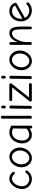

<svg xmlns="http://www.w3.org/2000/svg" viewBox="1740 -2460 735 4254"><g transform="rotate(-90 2107.0 -333.5)"><path d="M264.2 5.9Q205.6 5.9 155.5 -22.5Q105.5 -50.8 75.7 -100.8Q45.9 -150.9 45.9 -210.9Q45.9 -278.8 77.1 -344.5Q108.4 -410.2 160.4 -451.7Q212.4 -493.2 269 -493.2Q321.3 -493.2 354.5 -476.1Q387.7 -459 418.9 -422.9Q426.8 -415 426.8 -401.9Q426.8 -389.2 418.2 -380.1Q409.7 -371.1 397 -371.1Q383.3 -371.1 374 -381.8Q352.1 -408.2 328.9 -421.6Q305.7 -435.1 271 -435.1Q231 -435.1 192.6 -403.1Q154.3 -371.1 130.6 -319.3Q106.9 -267.6 106.9 -212.9Q106.9 -175.3 121.3 -143.8Q135.7 -112.3 158.9 -92.8Q182.1 -73.2 209.5 -62.5Q236.8 -51.8 264.2 -51.8Q349.6 -51.8 397.9 -121.1Q410.6 -139.2 425.8 -139.2Q438.5 -139.2 447.8 -130.1Q457 -121.1 457 -108.9Q457 -99.6 446.8 -85.9Q421.4 -48.3 372.3 -21.2Q323.2 5.9 264.2 5.9Z M731 5.9Q674.3 5.9 627.7 -24.7Q581.1 -55.2 554.4 -107.9Q527.8 -160.6 527.8 -224.1Q527.8 -291.5 557.6 -353Q587.4 -414.6 642.1 -453.9Q696.8 -493.2 761.7 -493.2Q846.7 -493.2 905.3 -426.8Q963.9 -360.4 963.9 -264.2Q963.9 -191.9 932.1 -129.6Q900.4 -67.4 846.7 -30.8Q793 5.9 731 5.9ZM734.9 -50.8Q777.3 -50.8 815.7 -79.3Q854 -107.9 877 -156.2Q899.9 -204.6 899.9 -258.8Q899.9 -330.6 858.4 -383.3Q816.9 -436 756.8 -436Q690.4 -436 641.6 -372.3Q592.8 -308.6 592.8 -226.1Q592.8 -148.4 634.8 -99.6Q676.8 -50.8 734.9 -50.8Z M1418 14.2Q1402.8 14.2 1394.8 4.6Q1386.7 -4.9 1386.7 -19V-46.9Q1358.9 -23.4 1321.5 -8.8Q1284.2 5.9 1245.6 5.9Q1163.6 5.9 1110.1 -54.2Q1056.6 -114.3 1056.6 -210Q1056.6 -249.5 1066.7 -289.6Q1076.7 -329.6 1096.9 -366.2Q1117.2 -402.8 1145.3 -431.2Q1173.3 -459.5 1212.6 -476.3Q1252 -493.2 1296.9 -493.2Q1312 -493.2 1327.1 -491.5Q1342.3 -489.7 1356.4 -486.3Q1370.6 -482.9 1381.8 -479.7Q1393.1 -476.6 1405.3 -471.4Q1417.5 -466.3 1423.6 -463.6Q1429.7 -460.9 1439 -456.5Q1448.2 -452.1 1448.7 -452.1V-19Q1448.7 -5.4 1439.9 4.4Q1431.2 14.2 1418 14.2ZM1245.6 -53.2Q1285.2 -53.2 1324 -71.5Q1362.8 -89.8 1383.8 -110.8L1387.7 -414.1Q1341.3 -434.1 1298.8 -434.1Q1223.1 -434.1 1171.9 -370.6Q1120.6 -307.1 1120.6 -211.9Q1120.6 -139.2 1155.3 -96.2Q1189.9 -53.2 1245.6 -53.2Z M1636.2 5.9Q1624 5.9 1614.3 -2.4Q1604.5 -10.7 1604.5 -22V-650.9Q1604.5 -663.6 1613.5 -672.4Q1622.6 -681.2 1636.2 -681.2Q1648.4 -681.2 1658 -672.4Q1667.5 -663.6 1667.5 -650.9V-22Q1667.5 -10.7 1657.7 -2.4Q1647.9 5.9 1636.2 5.9Z M1831.1 -603 1832 -644Q1832 -655.8 1842 -664.8Q1852.1 -673.8 1864.3 -673.8Q1876 -673.8 1885 -664.3Q1894 -654.8 1894 -643.1L1893.1 -602.1Q1893.1 -588.9 1884 -580.3Q1875 -571.8 1862.3 -571.8Q1849.6 -571.8 1840.3 -581.1Q1831.1 -590.3 1831.1 -603ZM1856 5.9Q1842.3 5.9 1832.8 -3.7Q1823.2 -13.2 1823.2 -25.9L1829.1 -460Q1829.1 -473.1 1839.1 -483.2Q1849.1 -493.2 1862.3 -493.2Q1875.5 -493.2 1884.8 -483.4Q1894 -473.6 1894 -460L1888.2 -25.9Q1888.2 -13.2 1878.4 -3.7Q1868.7 5.9 1856 5.9Z M2014.6 4.9Q2001.5 4.9 1992.2 -4.4Q1982.9 -13.7 1982.9 -25.9Q1982.9 -38.1 1989.7 -44.9L2295.9 -431.2H2024.9Q2011.2 -431.2 2002.4 -440.2Q1993.7 -449.2 1993.7 -462.9Q1993.7 -475.1 2002.7 -484.6Q2011.7 -494.1 2024.9 -494.1H2355.5Q2368.7 -494.1 2378.2 -484.6Q2387.7 -475.1 2387.7 -462.9Q2387.7 -450.7 2380.9 -443.8L2074.7 -58.1H2361.8Q2374.5 -58.1 2383.5 -48.6Q2392.6 -39.1 2392.6 -25.9Q2392.6 -13.7 2383.5 -4.4Q2374.5 4.9 2361.8 4.9Z M2491.2 -603 2492.2 -644Q2492.2 -655.8 2502.2 -664.8Q2512.2 -673.8 2524.4 -673.8Q2536.1 -673.8 2545.2 -664.3Q2554.2 -654.8 2554.2 -643.1L2553.2 -602.1Q2553.2 -588.9 2544.2 -580.3Q2535.2 -571.8 2522.5 -571.8Q2509.8 -571.8 2500.5 -581.1Q2491.2 -590.3 2491.2 -603ZM2516.1 5.9Q2502.4 5.9 2492.9 -3.7Q2483.4 -13.2 2483.4 -25.9L2489.3 -460Q2489.3 -473.1 2499.3 -483.2Q2509.3 -493.2 2522.5 -493.2Q2535.6 -493.2 2544.9 -483.4Q2554.2 -473.6 2554.2 -460L2548.3 -25.9Q2548.3 -13.2 2538.6 -3.7Q2528.8 5.9 2516.1 5.9Z M2880.9 5.9Q2824.2 5.9 2777.6 -24.7Q2731 -55.2 2704.3 -107.9Q2677.7 -160.6 2677.7 -224.1Q2677.7 -291.5 2707.5 -353Q2737.3 -414.6 2792 -453.9Q2846.7 -493.2 2911.6 -493.2Q2996.6 -493.2 3055.2 -426.8Q3113.8 -360.4 3113.8 -264.2Q3113.8 -191.9 3082 -129.6Q3050.3 -67.4 2996.6 -30.8Q2942.9 5.9 2880.9 5.9ZM2884.8 -50.8Q2927.2 -50.8 2965.6 -79.3Q3003.9 -107.9 3026.9 -156.2Q3049.8 -204.6 3049.8 -258.8Q3049.8 -330.6 3008.3 -383.3Q2966.8 -436 2906.7 -436Q2840.3 -436 2791.5 -372.3Q2742.7 -308.6 2742.7 -226.1Q2742.7 -148.4 2784.7 -99.6Q2826.7 -50.8 2884.8 -50.8Z M3270.5 5.9Q3257.8 5.9 3248.3 -2.9Q3238.8 -11.7 3238.8 -22.9V-463.9Q3238.8 -476.6 3248 -485.4Q3257.3 -494.1 3270.5 -494.1Q3283.2 -494.1 3292.5 -485.4Q3301.8 -476.6 3301.8 -463.9V-306.2Q3331.1 -396 3382.1 -444.6Q3433.1 -493.2 3498.5 -493.2Q3579.6 -493.2 3612.5 -429.2Q3645.5 -365.2 3645.5 -213.9Q3645.5 -155.8 3645 -98.9Q3644.5 -42 3644.5 -25.9Q3644.5 -12.7 3636.2 -3.4Q3627.9 5.9 3614.7 5.9Q3602.5 5.9 3593.5 -3.4Q3584.5 -12.7 3584.5 -24.9Q3584.5 -40.5 3584 -97.2Q3583.5 -153.8 3583.5 -210Q3583.5 -303.2 3573.5 -352.1Q3563.5 -400.9 3544.4 -417.5Q3525.4 -434.1 3489.7 -434.1Q3456.5 -434.1 3423.3 -408.9Q3390.1 -383.8 3364.7 -337.9Q3331.5 -277.8 3317.1 -225.1Q3302.7 -172.4 3301.8 -116.2L3300.8 -26.9Q3300.8 -13.2 3292.2 -3.7Q3283.7 5.9 3270.5 5.9Z M4008.3 5.9Q3935.1 5.9 3877.4 -27.3Q3819.8 -60.5 3789.6 -115Q3759.3 -169.4 3759.3 -233.9Q3759.3 -302.2 3786.6 -361.1Q3814 -419.9 3866.2 -456.5Q3918.5 -493.2 3984.4 -493.2Q4021 -493.2 4053.2 -483.4Q4085.4 -473.6 4106.7 -458.3Q4127.9 -442.9 4143.3 -424.3Q4158.7 -405.8 4165.5 -388.7Q4172.4 -371.6 4172.4 -357.9Q4172.4 -339.8 4148.4 -326.2L3838.4 -148.9Q3890.1 -51.8 4007.3 -51.8Q4039.6 -51.8 4075.2 -67.6Q4110.8 -83.5 4131.3 -106Q4138.2 -116.2 4151.4 -116.2Q4164.1 -116.2 4172.6 -107.4Q4181.2 -98.6 4181.2 -85.9Q4181.2 -75.7 4173.3 -65.9Q4146.5 -35.2 4099.9 -14.6Q4053.2 5.9 4008.3 5.9ZM3819.3 -205.1 4110.4 -366.2Q4082.5 -434.1 3985.4 -434.1Q3913.1 -434.1 3866 -377Q3818.8 -319.8 3817.4 -236.8Q3817.4 -217.3 3819.3 -205.1Z"/></g></svg>

Font: Comic Neue
Style: Regular
Weight: 400
Designer: Craig Rozynski
Foundry: Craig Rozynski
Version: Version 2.003;hotconv 1.0.109;makeotfexe 2.5.65596